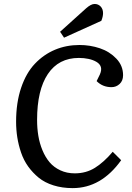

<svg xmlns="http://www.w3.org/2000/svg" viewBox="-20 -944 670 978"><path d="M418.9 -901.9Q443.8 -923.8 461.9 -923.8Q480.5 -923.8 492.7 -910.9Q504.9 -897.9 504.9 -877Q504.9 -859.4 496.1 -837.9L306.2 -752L286.1 -782.2ZM488.8 -564.9Q498.5 -586.9 493.7 -602.8Q488.8 -618.7 471.2 -628.9Q453.6 -639.2 430.7 -644Q407.7 -648.9 381.8 -648.9Q278.8 -648.9 223.9 -567.1Q168.9 -485.4 168.9 -333Q168.9 -290.5 175.3 -252.2Q181.6 -213.9 196.3 -178.5Q210.9 -143.1 232.7 -117.4Q254.4 -91.8 287.4 -76.4Q320.3 -61 360.8 -61Q418.5 -61 463.9 -89.4Q509.3 -117.7 554.2 -170.9L597.2 -127.9Q495.6 14.2 350.1 14.2Q296.9 14.2 252.4 0.2Q208 -13.7 177.2 -38.8Q146.5 -64 123.5 -95.9Q100.6 -127.9 87.4 -166.7Q74.2 -205.6 68.1 -244.4Q62 -283.2 62 -324.2Q62 -420.9 87.6 -496.8Q113.3 -572.8 158 -619.6Q202.6 -666.5 260.3 -690.7Q317.9 -714.8 384.8 -714.8Q439 -714.8 488.5 -698.2Q538.1 -681.6 572.5 -645.5Q606.9 -609.4 606.9 -561Q606.9 -532.7 589.4 -516.4Q571.8 -500 547.9 -500Q502.9 -500 472.2 -530.8Z"/></svg>

Font: Literata Book Medium
Style: Italic
Weight: 500
Italic angle: -3°
Designer: Latin by Veronika Burian and Jose Scaglione. Greek by Irene Vlachou. Cyrillic by Vera Evstafieva
Foundry: TypeTogether
Version: Version 1.003;PS 001.003;hotconv 1.0.88;makeotf.lib2.5.64775